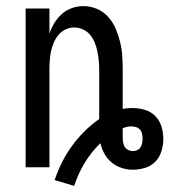

<svg xmlns="http://www.w3.org/2000/svg" viewBox="-20 -548 555 629"><path d="M223 61 159 42Q169 12 183 -16Q197 -44 215.5 -69.5Q234 -95 256.5 -117.5Q279 -140 305 -158V-320Q305 -335 303.5 -350Q302 -365 299 -379.5Q296 -394 290.5 -408Q285 -422 275.5 -433.5Q266 -445 252 -451.5Q238 -458 223 -458Q208 -458 194.5 -451.5Q181 -445 171.5 -433.5Q162 -422 156 -408Q150 -394 147 -379.5Q144 -365 143 -350Q142 -335 142 -320V0H64V-520H142V-438Q148 -456 158 -472.5Q168 -489 182.5 -502Q197 -515 215.5 -521.5Q234 -528 254 -528Q276 -528 297.5 -519Q319 -510 334.5 -492.5Q350 -475 359 -454Q368 -433 373.5 -410.5Q379 -388 380.5 -365.5Q382 -343 382 -320V-191Q390 -193 398.5 -193.5Q407 -194 415 -194Q435 -194 455 -188Q475 -182 489 -167.5Q503 -153 509 -133.5Q515 -114 515 -93Q515 -73 509 -53Q503 -33 489 -18.5Q475 -4 455 2Q435 8 415 8Q396 8 378 2Q360 -4 345.5 -16Q331 -28 322 -44.5Q313 -61 309 -79Q279 -50 257.5 -14.5Q236 21 223 61ZM415 -53Q422 -53 429 -56Q436 -59 440 -65Q444 -71 445.5 -78.5Q447 -86 447 -93Q447 -93 447 -93Q447 -93 447 -93Q447 -93 447 -93Q447 -93 447 -93Q447 -101 445.5 -109Q444 -117 439 -123Q434 -129 426 -131.5Q418 -134 411 -134Q403 -134 396 -132.5Q389 -131 382 -128V-126Q382 -119 382 -112.5Q382 -106 382 -99Q382 -91 383 -83Q384 -75 388 -68Q392 -61 399.5 -57Q407 -53 415 -53Z"/></svg>

Font: Zed Mono
Style: Regular
Weight: 400
Monospace: yes
Designer: Belleve Invis
Foundry: Belleve Invis
Version: Version 1.0.0; ttfautohint (v1.8.4)